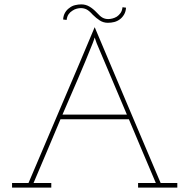

<svg xmlns="http://www.w3.org/2000/svg" viewBox="-20 -856 864 876"><path d="M527 -768Q538 -776 546 -789.5Q554 -803 555 -821L539 -823Q537 -806 529.5 -796Q522 -786 513 -780Q503 -774 492.5 -771.5Q482 -769 474 -769Q460 -769 448.5 -775Q437 -781 421 -799Q405 -816 388 -826Q371 -836 351 -836Q337 -836 322.5 -832.5Q308 -829 297 -820Q285 -812 277 -798.5Q269 -785 268 -767L284 -765Q286 -781 293 -791Q300 -801 310 -807Q320 -814 330.5 -816.5Q341 -819 349 -819Q363 -819 375 -813Q387 -807 403 -789Q419 -773 435.5 -762.5Q452 -752 472 -752Q487 -752 501 -755.5Q515 -759 527 -768ZM214 0V-21H133Q164 -95 194.5 -166Q225 -237 256 -312H568Q599 -239 629.5 -166Q660 -93 691 -21H610V0H789V-21H713Q638 -199 562.5 -376Q487 -553 412 -732Q337 -553 261 -376Q185 -199 110 -21H35V0ZM403 -659Q406 -668 408.5 -674Q411 -680 412 -685L421 -659L559 -333H265Q300 -414 335 -495Q370 -576 403 -659Z"/></svg>

Font: Josefin Slab ExtraLight
Style: Regular
Weight: 250
Designer: Santiago Orozco
Foundry: Typemade
Version: Version 2.000